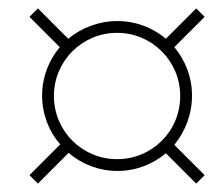

<svg xmlns="http://www.w3.org/2000/svg" viewBox="-20 -587 510 456"><path d="M70 -151 143 -224C174 -197 215 -181 259 -181C303 -181 343 -197 374 -223L446 -151L466 -171L394 -243C420 -275 436 -315 436 -360C436 -404 420 -444 394 -475L466 -547L446 -567L374 -495C343 -521 303 -537 259 -537C214 -537 174 -521 142 -495L70 -567L50 -547L122 -475C96 -444 80 -404 80 -360C80 -316 96 -275 123 -244L50 -171ZM258 -209C175 -209 108 -276 108 -359C108 -442 175 -509 258 -509C341 -509 408 -442 408 -359C408 -275 341 -209 258 -209Z"/></svg>

Font: Noto Serif Condensed Thin
Style: Italic
Weight: 100
Width: 3
Italic angle: -12°
Designer: Monotype Design Team
Foundry: Monotype Imaging Inc.
Version: Version 2.013